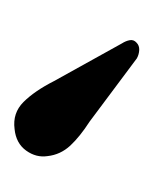

<svg xmlns="http://www.w3.org/2000/svg" viewBox="7 -742 216 270"><g transform="rotate(-90 115.0 -607.0)"><path d="M136 -639 189 -543.5Q192.5 -538 193.5 -532.5Q194.5 -527 190 -523Q186 -519 179.8 -519.2Q173.5 -519.5 168 -522.5L79 -589Q58 -602.5 45.2 -616.2Q32.5 -630 30.5 -648Q28 -664 38.2 -678.2Q48.5 -692.5 68.5 -694.5Q91 -697.5 106.5 -682Q122 -666.5 136 -639Z"/></g></svg>

Font: Fraunces Wonky
Style: Regular
Weight: 400
Version: Version 1.000;[b76b70a41]